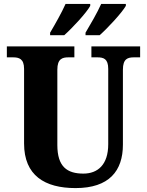

<svg xmlns="http://www.w3.org/2000/svg" viewBox="-20 -951 751 981"><path d="M417 -784V-771H489C531 -808 603 -886 623 -921V-931H497C477 -886 443 -828 417 -784ZM236 -784V-771H308C350 -808 422 -886 441 -921V-931H315C295 -886 262 -828 236 -784ZM366 10C538 10 608 -78 608 -212V-595C608 -651 633 -658 665 -658H696V-714H447V-658H477C509 -658 533 -651 533 -599V-214C533 -109 479 -64 406 -64C323 -64 273 -99 273 -210V-595C273 -651 299 -658 330 -658H360V-714H15V-658H46C77 -658 103 -651 103 -599V-218C103 -54 209 10 366 10Z"/></svg>

Font: Noto Serif Bengali SemiCondensed ExtraBold
Style: Regular
Weight: 800
Width: 4
Designer: Juan Bruce, Universal Thirst, Indian Type Foundry and the Monotype Design Team.
Foundry: Monotype Imaging Inc.
Version: Version 2.003